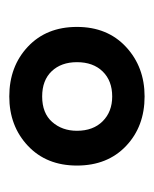

<svg xmlns="http://www.w3.org/2000/svg" viewBox="20 -784 324 403"><g transform="rotate(-90 181.5 -582.0)"><path d="M181 -440Q118 -440 77 -479Q36 -518 36 -582Q36 -646 77.5 -685Q119 -724 181 -724Q244 -724 285.5 -685Q327 -646 327 -582Q327 -518 285 -479Q243 -440 181 -440ZM181 -508Q214 -508 233.5 -528Q253 -548 253 -582Q253 -615 234 -635Q215 -655 181 -655Q146 -655 127.5 -634Q109 -613 109 -582Q109 -548 129 -528Q149 -508 181 -508Z"/></g></svg>

Font: Noto Sans Thai ExtCond SemBd
Style: Regular
Weight: 600
Width: 2
Designer: Monotype Design Team
Foundry: Monotype Imaging Inc.
Version: Version 2.002; ttfautohint (v1.8.4.7-5d5b)